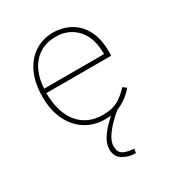

<svg xmlns="http://www.w3.org/2000/svg" viewBox="-163 -567 826 891"><g transform="rotate(-30 250.0 -121.5)"><path d="M264 10Q203 10 157.5 -19Q112 -48 86.5 -100.5Q61 -153 61 -223Q61 -300 86 -352.5Q111 -405 154 -432.5Q197 -460 250 -460Q302 -460 343.5 -437Q385 -414 409 -368.5Q433 -323 433 -253Q433 -245 433 -242.5Q433 -240 432 -232H85Q87 -125 134.5 -69Q182 -13 264 -13Q314 -13 346.5 -32Q379 -51 404 -80L423 -66Q394 -31 354.5 -10.5Q315 10 264 10ZM87 -255H408Q408 -344 364.5 -390.5Q321 -437 254 -437Q201 -437 164.5 -413Q128 -389 108.5 -347.5Q89 -306 87 -255ZM310 195 306 217Q269 217 238.5 199Q208 181 208 141Q208 113 224.5 86Q241 59 266.5 33.5Q292 8 318 -13L336 -3Q310 17 286 42Q262 67 247 91.5Q232 116 232 138Q232 169 251.5 181Q271 193 310 195Z"/></g></svg>

Font: Inconsolata ExtraLight
Style: Regular
Weight: 200
Monospace: yes
Designer: Raph Levien, Cyreal, Brenton Simpson
Foundry: Raph Levien, Cyreal, Google
Version: Version 3.001; ttfautohint (v1.8.2.53-6de2)